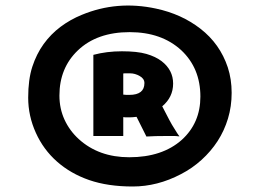

<svg xmlns="http://www.w3.org/2000/svg" viewBox="-20 -741 954 705"><path d="M280.3 -686.5Q409.7 -740.2 552.7 -709.5Q646.5 -689.5 715.8 -635.7Q787.6 -580.1 816.4 -493.7Q830.6 -450.2 830.6 -400.1Q830.6 -350.1 817.1 -305.7Q803.7 -261.2 779.1 -223.1Q754.4 -185.1 720.2 -154.1Q686 -123 644.5 -101.6Q558.1 -56.2 467 -56.2Q376 -56.2 307.6 -79.8Q239.3 -103.5 189.5 -147.5Q139.6 -191.4 111.6 -253.4Q83.5 -315.4 83.5 -382.3Q83.5 -449.2 98.6 -495.8Q113.8 -542.5 140.1 -579.1Q166.5 -615.7 202.4 -642.6Q238.3 -669.4 280.3 -686.5ZM198.2 -390.1Q198.2 -342.3 216.8 -301.8Q235.4 -261.2 269 -230.5Q342.3 -163.6 454.6 -163.6Q575.7 -163.6 647.5 -227.5Q715.8 -289.6 715.8 -386.2Q715.8 -490.7 645.5 -556.6Q573.2 -623 456.1 -623Q335.9 -623 265.6 -555.7Q198.2 -491.2 198.2 -390.1ZM481.4 -312Q465.8 -310.1 455.6 -310.1H440.9Q436.5 -310.1 432.6 -311V-241.7H322.8V-539.6Q371.6 -552.7 427.7 -552.7Q483.9 -552.7 517.6 -543Q551.3 -533.2 573.2 -516.6Q615.7 -483.9 615.7 -434.1Q615.7 -384.3 575.7 -350.6L602.1 -299.8Q606 -292.5 611.3 -283.2Q634.8 -244.1 638.7 -241.2L637.7 -240.2Q626.5 -241.7 618.7 -241.7H597.7Q544.9 -241.7 517.6 -239.7ZM455.1 -392.6Q510.3 -392.6 510.3 -436Q510.3 -452.1 492.9 -461.9Q475.6 -471.7 458 -471.7H437.5Q435.1 -471.7 432.6 -471.2V-393.6Q439 -392.6 444.3 -392.6Z"/></svg>

Font: Hammersmith One
Style: Regular
Weight: 400
Designer: Nicole Fally
Foundry: Nicole Fally
Version: Version 1.003